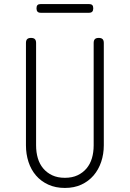

<svg xmlns="http://www.w3.org/2000/svg" viewBox="-20 -917 640 947"><path d="M108 -705Q108 -718 114 -724Q120 -730 133 -730Q146 -730 152 -724Q158 -718 158 -705V-200Q158 -166 166.5 -137Q175 -108 193 -86.5Q211 -65 237.5 -52.5Q264 -40 300 -40Q336 -40 362.5 -52.5Q389 -65 407 -86.5Q425 -108 433.5 -137Q442 -166 442 -200V-705Q442 -718 448 -724Q454 -730 467 -730Q480 -730 486 -724Q492 -718 492 -705V-200Q492 -157 479 -118.5Q466 -80 441.5 -51.5Q417 -23 381.5 -6.5Q346 10 300 10Q254 10 218 -6.5Q182 -23 157.5 -51.5Q133 -80 120.5 -118.5Q108 -157 108 -200ZM181 -854Q170 -854 165 -859.5Q160 -865 160 -876Q160 -887 165 -892Q170 -897 181 -897H419Q430 -897 435 -892Q440 -887 440 -876Q440 -865 435 -859.5Q430 -854 419 -854Z"/></svg>

Font: Maple Mono Thin
Style: Regular
Weight: 250
Monospace: yes
Designer: subframe7536
Version: Version 7.000